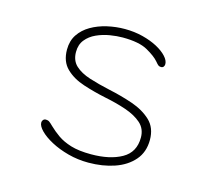

<svg xmlns="http://www.w3.org/2000/svg" viewBox="-78 -584 776 690"><g transform="rotate(15 309.5 -239.0)"><path d="M303.5 10.5Q264 10.5 227.8 0.8Q191.5 -9 163.5 -24Q135.5 -39 119.2 -55.5Q103 -72 103 -85Q103 -91 106.8 -95.2Q110.5 -99.5 117 -99.5Q124.5 -99.5 130 -95.5Q135.5 -91.5 144.5 -82.5Q160 -67.5 179.8 -53.5Q199.5 -39.5 229.5 -30.2Q259.5 -21 305 -21Q375 -21 419 -45.8Q463 -70.5 463 -125.5Q463 -158 440.5 -178Q418 -198 381.2 -210.5Q344.5 -223 301.5 -231.5Q258.5 -240.5 217.8 -253.8Q177 -267 150.8 -292.5Q124.5 -318 124.5 -362.5Q124.5 -395 140.2 -418.5Q156 -442 182.2 -457.2Q208.5 -472.5 241 -480Q273.5 -487.5 307 -487.5Q342.5 -487.5 373.8 -479.5Q405 -471.5 428.8 -458.8Q452.5 -446 466 -431.2Q479.5 -416.5 479.5 -403Q479.5 -397 476.2 -393Q473 -389 467 -389Q460.5 -389 456.5 -392.2Q452.5 -395.5 445.5 -404Q432 -420 400.2 -438Q368.5 -456 307 -456Q285.5 -456 259.8 -451.8Q234 -447.5 210.8 -437Q187.5 -426.5 172.8 -408.2Q158 -390 158 -362.5Q158 -330.5 178 -312Q198 -293.5 232.2 -282.5Q266.5 -271.5 310 -262Q355 -252.5 398 -237.8Q441 -223 468.8 -196.8Q496.5 -170.5 496.5 -125.5Q496.5 -80 470.2 -49.8Q444 -19.5 400.2 -4.5Q356.5 10.5 303.5 10.5Z"/></g></svg>

Font: Sono Monospace ExtraLight
Style: Regular
Weight: 250
Version: Version 2.112